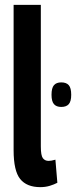

<svg xmlns="http://www.w3.org/2000/svg" viewBox="-20 -760 320 790"><path d="M148 -740V-157Q148 -120 156.5 -109Q165 -98 180 -98Q191 -98 208 -103L216 -8Q203 -1 185 4.5Q167 10 146 10Q90 10 63 -23.5Q36 -57 36 -142V-740ZM232 -320Q212 -320 202 -331.5Q192 -343 192 -370Q192 -398 202 -409.5Q212 -421 232 -421Q253 -421 263 -409.5Q273 -398 273 -370Q273 -343 263 -331.5Q253 -320 232 -320Z"/></svg>

Font: Georama Condensed SemiBold
Style: Regular
Weight: 600
Width: 3
Designer: Jean-Baptiste Levee
Foundry: Production Type
Version: Version 1.000